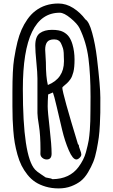

<svg xmlns="http://www.w3.org/2000/svg" viewBox="-20 -966 634 1079"><path d="M63 -163.1Q57.6 -194.3 54.7 -233.4Q49.8 -291 49.8 -369.6V-447.8Q49.8 -576.2 59.1 -634.3Q68.4 -692.4 78.1 -730.7Q87.9 -769 101.1 -799.1Q114.3 -829.1 134 -857.4Q153.8 -885.7 178.2 -904.3Q232.4 -946.3 308.6 -946.3Q351.6 -946.3 391.6 -920.9Q431.6 -895.5 460 -856.9Q481 -844.2 498 -781.2Q515.6 -717.8 524.9 -639.6Q543.9 -479 543.9 -417.5Q543.9 -356 543.7 -333.5Q543.5 -311 541.3 -267.1Q539.1 -223.1 535.2 -194.1Q531.2 -165 523.2 -124Q515.1 -83 503.9 -55.4Q492.7 -27.8 474.6 2.7Q456.5 33.2 434.1 51Q411.6 68.8 379.9 80.8Q348.1 92.8 309.3 92.8Q270.5 92.8 237.1 83Q203.6 73.2 179 57.1Q154.3 41 134.3 15.9Q114.3 -9.3 101.1 -35.6Q87.9 -62 78.1 -96.9Q68.4 -131.8 63 -163.1ZM488.3 -344.7 488.8 -422.9Q488.8 -546.4 477.1 -637.9Q465.3 -729.5 426.8 -808.1Q414.6 -832.5 377.2 -863.5Q339.8 -894.5 315.9 -894.5Q108.4 -894.5 108.4 -465.8Q108.4 -88.4 176.8 -13.2Q187 -2 208.7 12.2Q230.5 26.4 236.8 31.2L266.1 37.1L275.4 41Q371.1 39.6 420.9 -26.9Q451.7 -68.4 462.9 -110.4Q474.1 -152.3 478.5 -177.7Q482.4 -202.1 484.9 -235.4Q488.3 -281.2 488.3 -344.7ZM207 -101.6 207.5 -125Q207.5 -206.5 199 -258.5Q190.4 -310.5 190.4 -330.1V-524.9Q190.4 -555.7 184.3 -617.2Q178.2 -678.7 178.2 -710Q178.2 -761.2 204.1 -779.8Q230 -798.3 271.5 -798.3Q313 -798.3 334.5 -787.1Q356 -775.9 367.9 -758.8Q379.9 -741.7 387.2 -716.8Q398.9 -676.8 398.9 -631.6Q398.9 -586.4 392.3 -560.8Q385.7 -535.2 376 -521.2Q366.2 -507.3 356.7 -498.5Q347.2 -489.7 339.4 -483.6Q331.5 -477.5 330.1 -473.1Q331.5 -439.5 418.9 -153.3H422.4Q422.4 -142.6 429.7 -124.8Q437 -106.9 437 -97.7Q437 -88.4 427.2 -79.1Q417.5 -69.8 409.2 -69.8Q388.7 -69.8 366.5 -121.6Q344.2 -173.3 329.3 -235.8Q314.5 -298.3 299.1 -364.5Q283.7 -430.7 277.3 -446.3L250.5 -435.1Q248 -396 248 -368.4Q248 -340.8 259 -245.6Q270 -150.4 270 -102.5Q270 -69.8 242.7 -69.8Q229 -69.8 218 -78.9Q207 -87.9 207 -101.6ZM233.9 -687 237.8 -616.7Q237.8 -532.2 249 -488.3Q339.4 -524.9 339.4 -621.1V-625Q339.4 -678.2 334 -694.3Q328.6 -710.4 323.2 -721.7Q312.5 -744.6 284.2 -744.6Q255.9 -744.6 244.9 -729.7Q233.9 -714.8 233.9 -687Z"/></svg>

Font: Amatic
Style: Bold
Weight: 700
Width: 3
Version: Version 2.000; ttfautohint (v0.92-dirty) -l 8 -r 50 -G 50 -x